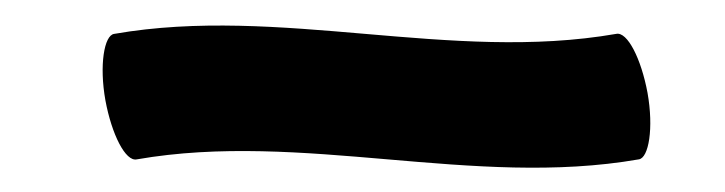

<svg xmlns="http://www.w3.org/2000/svg" viewBox="-20 -77 578 153"><path d="M89 50C221 27 357 73 489 50C497 49 501 25 496 -3C491 -30 480 -52 471 -50C339 -27 203 -73 71 -50C63 -49 59 -25 64 3C69 30 80 52 89 50Z"/></svg>

Font: Nupuram Medium
Style: Regular
Weight: 500
Designer: Santhosh Thottingal (santhosh.thottingal@gmail.com)
Foundry: SMC
Version: Version 1.000